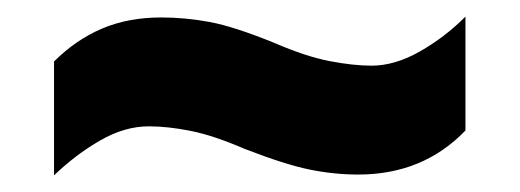

<svg xmlns="http://www.w3.org/2000/svg" viewBox="-20 -468 626 231"><path d="M274 -289Q237 -305 209.5 -310.5Q182 -316 159 -316Q130 -316 100.5 -299Q71 -282 45 -257V-394Q71 -420 102.5 -433.5Q134 -447 174 -447Q203 -447 232.5 -441.5Q262 -436 311 -416Q348 -400 376.5 -394.5Q405 -389 427 -389Q455 -389 485 -406Q515 -423 540 -448V-311Q489 -258 411 -258Q382 -258 352.5 -264Q323 -270 274 -289Z"/></svg>

Font: Noto Sans Thaana Black
Style: Regular
Weight: 900
Designer: David Williams
Foundry: Google Inc.
Version: Version 3.001; ttfautohint (v1.8.4.7-5d5b)